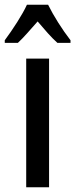

<svg xmlns="http://www.w3.org/2000/svg" viewBox="-48 -786 316 806"><path d="M154 -766H65C46 -724 6 -663 -28 -617V-606H27C50 -627 79 -661 110 -696C139 -662 166 -630 193 -606H248V-617C213 -662 176 -721 154 -766ZM158 0V-540H62V0Z"/></svg>

Font: Noto Sans Hebrew ExtraCondensed Medium
Style: Regular
Weight: 500
Width: 2
Designer: Monotype Design Team
Foundry: Monotype Imaging Inc.
Version: Version 2.004